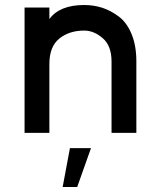

<svg xmlns="http://www.w3.org/2000/svg" viewBox="-20 -530 610 766"><path d="M316 -510Q354 -510 388 -499Q422 -488 454 -464Q486 -440 505 -394Q524 -348 524 -285V0H425V-285Q425 -347 390 -377.5Q355 -408 316 -408Q256 -408 216.5 -376Q177 -344 177 -275V0H78V-500H177V-454Q218 -510 316 -510ZM259 61H343L288 216H230Z"/></svg>

Font: Simpel Medium
Style: Regular
Weight: 500
Designer: Janko Jovanovic
Version: Version 1.048;PS 001.048;hotconv 1.0.88;makeotf.lib2.5.64775